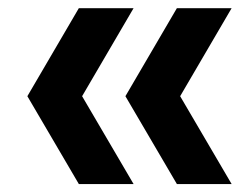

<svg xmlns="http://www.w3.org/2000/svg" viewBox="-20 -518 614 470"><path d="M173 -67.5 47 -282.5 173 -498H307L181 -282.5L307 -67.5ZM413 -67.5 287 -282.5 413 -498H547L421 -282.5L547 -67.5Z"/></svg>

Font: Encode Sans SC Condensed Thin SemiBold
Style: Regular
Weight: 600
Version: Version 3.002